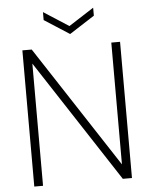

<svg xmlns="http://www.w3.org/2000/svg" viewBox="-59 -935 774 983"><g transform="rotate(-5 328.0 -443.0)"><path d="M77 0V-700H125L534 -74V-700H579V0H532L122 -628V0ZM328 -762 199 -845V-886L328 -803L457 -886V-845Z"/></g></svg>

Font: DM Sans 17pt ExtraLight
Style: Regular
Weight: 250
Version: Version 4.004;gftools[0.9.30]